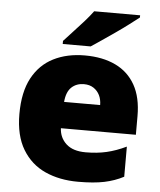

<svg xmlns="http://www.w3.org/2000/svg" viewBox="-54 -813 727 870"><g transform="rotate(5 309.0 -378.0)"><path d="M315 -563Q396 -563 454.5 -535Q513 -507 544.5 -451Q576 -395 576 -310V-225H235Q237 -182 267.5 -154Q298 -126 356 -126Q408 -126 451 -136Q494 -146 540 -168V-31Q500 -10 452.5 0Q405 10 333 10Q249 10 183.5 -19.5Q118 -49 80 -112Q42 -175 42 -273Q42 -373 76.5 -437Q111 -501 172.5 -532Q234 -563 315 -563ZM322 -433Q288 -433 265.5 -412Q243 -391 239 -345H403Q403 -370 393.5 -389.5Q384 -409 366 -421Q348 -433 322 -433ZM548 -756Q530 -742 503 -721.5Q476 -701 445 -679.5Q414 -658 385.5 -638.5Q357 -619 337 -606H210V-620Q227 -639 251 -664.5Q275 -690 299 -717Q323 -744 339 -766H548Z"/></g></svg>

Font: Noto Sans Hebrew Black
Style: Regular
Weight: 900
Designer: Monotype Design Team
Foundry: Monotype Imaging Inc.
Version: Version 2.003